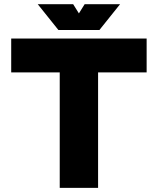

<svg xmlns="http://www.w3.org/2000/svg" viewBox="-20 -909 764 929"><path d="M454.6 0H269V-558.6H34.2V-722.7H689.5V-558.6H454.6ZM334 -888.7 361.8 -844.2 389.6 -888.7H561L460.9 -763.7H262.7L162.6 -888.7Z"/></svg>

Font: Giphurs Black
Style: Regular
Weight: 900
Version: Version 0.920; ttfautohint (v1.8.4.7-5d5b)